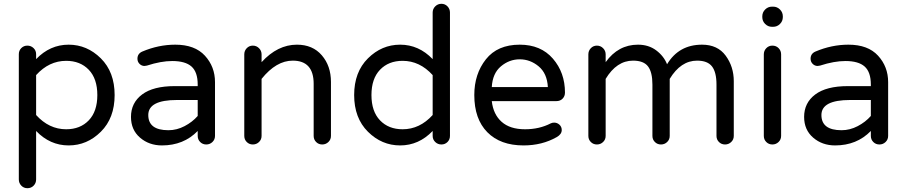

<svg xmlns="http://www.w3.org/2000/svg" viewBox="-20 -755 4767 1010"><path d="M341 10Q243 10 170 -66V189Q170 208 157 221.5Q144 235 124 235Q105 235 92 221.5Q79 208 79 189V-470Q79 -489 92 -502Q105 -515 124 -515Q143 -515 156.5 -502Q170 -489 170 -470V-444Q243 -520 341 -520Q438 -520 510.5 -448Q583 -376 583 -255Q583 -134 510.5 -62Q438 10 341 10ZM328 -435Q238 -435 170 -360V-150Q238 -75 328 -75Q402 -75 447 -122Q492 -169 492 -255Q492 -341 447 -388Q402 -435 328 -435Z M902 -520Q1005 -520 1058 -462Q1111 -404 1111 -323V-40Q1111 -21 1097.5 -8Q1084 5 1065 5Q1046 5 1033 -8Q1020 -21 1020 -40V-66Q946 10 832 10Q764 10 716.5 -31Q669 -72 669 -140Q669 -214 727.5 -258Q786 -302 899 -302H1020V-310Q1020 -376 987.5 -405Q955 -434 886 -434Q827 -434 753 -410Q745 -408 740 -408Q725 -408 714 -419Q703 -430 703 -446Q703 -473 729 -484Q814 -520 902 -520ZM866 -70Q910 -70 951 -91.5Q992 -113 1020 -145V-229H911Q760 -229 760 -150Q760 -70 866 -70Z M1542 -520Q1625 -520 1673 -464Q1721 -408 1721 -324V-40Q1721 -21 1707.5 -8Q1694 5 1675 5Q1656 5 1643 -8Q1630 -21 1630 -40V-314Q1630 -436 1520 -436Q1433 -436 1356 -340V-40Q1356 -21 1342.5 -8Q1329 5 1310 5Q1291 5 1278 -8Q1265 -21 1265 -40V-469Q1265 -488 1278 -501.5Q1291 -515 1310 -515Q1329 -515 1342.5 -501.5Q1356 -488 1356 -469V-428Q1440 -520 1542 -520Z M2085 -520Q2183 -520 2256 -444V-689Q2256 -708 2269.5 -721.5Q2283 -735 2302 -735Q2321 -735 2334 -721.5Q2347 -708 2347 -689V-40Q2347 -21 2334 -8Q2321 5 2302 5Q2283 5 2269.5 -8Q2256 -21 2256 -40V-66Q2183 10 2085 10Q1988 10 1915.5 -62Q1843 -134 1843 -255Q1843 -376 1915.5 -448Q1988 -520 2085 -520ZM2098 -75Q2188 -75 2256 -150V-360Q2188 -435 2098 -435Q2024 -435 1979 -388Q1934 -341 1934 -255Q1934 -169 1979 -122Q2024 -75 2098 -75Z M2895 -110Q2911 -110 2923 -99Q2935 -88 2935 -71Q2935 -49 2909 -34Q2832 10 2734 10Q2612 10 2543.5 -59.5Q2475 -129 2475 -255Q2475 -366 2536 -443Q2597 -520 2714 -520Q2825 -520 2888.5 -446.5Q2952 -373 2952 -268Q2952 -249 2939.5 -236Q2927 -223 2906 -223H2567Q2575 -153 2619 -114Q2663 -75 2742 -75Q2817 -75 2877 -106Q2885 -110 2895 -110ZM2567 -297H2862Q2858 -369 2813.5 -406Q2769 -443 2714 -443Q2659 -443 2615 -406Q2571 -369 2567 -297Z M3673 -520Q3755 -520 3797.5 -462Q3840 -404 3840 -328V-40Q3840 -21 3826.5 -8Q3813 5 3794 5Q3775 5 3762 -8Q3749 -21 3749 -40V-310Q3749 -375 3725.5 -405.5Q3702 -436 3647 -436Q3561 -436 3503 -340V-40Q3503 -21 3489.5 -8Q3476 5 3457 5Q3438 5 3425 -8Q3412 -21 3412 -40V-310Q3412 -375 3389 -405.5Q3366 -436 3310 -436Q3224 -436 3166 -340V-40Q3166 -21 3152.5 -8Q3139 5 3120 5Q3101 5 3088 -8Q3075 -21 3075 -40V-469Q3075 -488 3088 -501.5Q3101 -515 3120 -515Q3139 -515 3152.5 -501.5Q3166 -488 3166 -469V-428Q3232 -520 3336 -520Q3392 -520 3432 -490Q3472 -460 3489 -417Q3551 -520 3673 -520Z M4043 -515Q4063 -515 4076 -501.5Q4089 -488 4089 -469V-40Q4089 -21 4075.5 -8Q4062 5 4043 5Q4024 5 4011 -8Q3998 -21 3998 -40V-469Q3998 -488 4011 -501.5Q4024 -515 4043 -515ZM4098 -669V-665Q4098 -644 4083 -629Q4068 -614 4047 -614H4041Q4020 -614 4005 -629Q3990 -644 3990 -665V-669Q3990 -690 4005 -705Q4020 -720 4041 -720H4047Q4068 -720 4083 -705Q4098 -690 4098 -669Z M4443 -520Q4546 -520 4599 -462Q4652 -404 4652 -323V-40Q4652 -21 4638.5 -8Q4625 5 4606 5Q4587 5 4574 -8Q4561 -21 4561 -40V-66Q4487 10 4373 10Q4305 10 4257.5 -31Q4210 -72 4210 -140Q4210 -214 4268.5 -258Q4327 -302 4440 -302H4561V-310Q4561 -376 4528.5 -405Q4496 -434 4427 -434Q4368 -434 4294 -410Q4286 -408 4281 -408Q4266 -408 4255 -419Q4244 -430 4244 -446Q4244 -473 4270 -484Q4355 -520 4443 -520ZM4407 -70Q4451 -70 4492 -91.5Q4533 -113 4561 -145V-229H4452Q4301 -229 4301 -150Q4301 -70 4407 -70Z"/></svg>

Font: Varela Round
Style: Regular
Weight: 400
Designer: Joe Prince
Foundry: Joe Prince
Version: Version 1.000